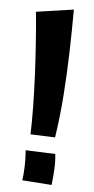

<svg xmlns="http://www.w3.org/2000/svg" viewBox="-55 -798 410 838"><g transform="rotate(5 150.5 -379.5)"><path d="M201 -202 93 -206Q95 -260 94 -328Q93 -396 89.5 -468.5Q86 -541 81 -611.5Q76 -682 70 -741L234 -765Q234 -678 231.5 -582.5Q229 -487 222 -390Q215 -293 201 -202ZM204 6 75 -3Q79 -33 80 -67Q81 -101 78 -135L208 -130Q212 -101 210 -63Q208 -25 204 6Z"/></g></svg>

Font: Marhey SemiBold
Style: Regular
Weight: 600
Designer: Nur Syamsi & Bustanul Arifin
Foundry: Namelatype
Version: Version 1.000; ttfautohint (v1.8.4.7-5d5b)